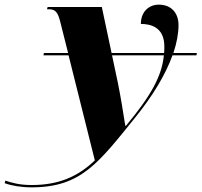

<svg xmlns="http://www.w3.org/2000/svg" viewBox="-189 -566 867 826"><path d="M-53 240C162 240 236 133 398 -67C467 -153 523 -244 553 -328H656L658 -338H557C571 -380 579 -421 579 -458C579 -508 550 -546 494 -546C453 -546 417 -517 417 -463C458 -463 518 -450 518 -366C518 -357 518 -347 517 -338H291L249 -536H16L13 -526H23C49 -526 60 -513 70 -473L104 -338H0L-2 -328H106L219 124C146 194 63 230 -53 230C-106 230 -139 220 -166 211L-169 222C-139 233 -98 240 -53 240ZM350 -25C345 -58 329 -158 318 -210L293 -328H516C507 -238 461 -155 353 -25Z"/></svg>

Font: Noto Serif Display Black
Style: Italic
Weight: 900
Italic angle: -12°
Designer: Monotype Design Team
Foundry: Monotype Imaging Inc.
Version: Version 2.009